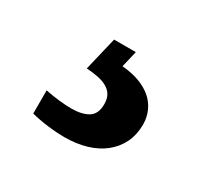

<svg xmlns="http://www.w3.org/2000/svg" viewBox="-67 -103 468 437"><g transform="rotate(30 166.5 115.5)"><path d="M278.8 126Q278.8 152.3 268.6 173.6Q258.3 194.8 239.7 209.7Q221.2 224.6 195.1 232.4Q168.9 240.2 137.2 240.2Q129.4 240.2 118.2 239.5Q106.9 238.8 94.7 237.3Q82.5 235.8 70.8 233.6Q59.1 231.4 49.8 229V168Q68.4 171.9 86.4 173.8Q104.5 175.8 118.2 175.8Q146.5 175.8 162.8 165.8Q179.2 155.8 179.2 129.9Q179.2 115.2 173.6 106Q168 96.7 157.7 91.1Q147.5 85.4 133.8 82.8Q120.1 80.1 104 79.1L125 -8.8H182.1L171.9 34.2Q196.3 36.1 216.1 43.2Q235.8 50.3 249.8 62Q263.7 73.7 271.2 90.1Q278.8 106.4 278.8 126Z"/></g></svg>

Font: Droid Serif
Style: Bold
Weight: 700
Designer: Monotype Design team
Foundry: Monotype Imaging Inc.
Version: Version 1.03